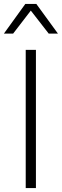

<svg xmlns="http://www.w3.org/2000/svg" viewBox="-45 -958 315 978"><path d="M250 -787H203L112 -904L22 -787H-25L84 -938H140ZM138 -704V0H86V-704Z"/></svg>

Font: Prodigy Sans Light
Style: Regular
Weight: 300
Designer: Wei Huang
Foundry: Wei Huang
Version: Version 1.003; ttfautohint (v1.8.3)